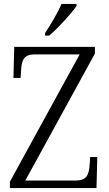

<svg xmlns="http://www.w3.org/2000/svg" viewBox="-20 -951 550 971"><path d="M208 -784V-771H229C275 -810 344 -886 367 -921V-931H291C272 -886 237 -828 208 -784ZM30 0H468L472 -157H436L433 -114C429 -65 417 -38 362 -38H108L460 -680V-714H52L48 -557H84L87 -600C90 -648 102 -676 156 -676H383L30 -32Z"/></svg>

Font: Noto Serif Bengali SemiCondensed Light
Style: Regular
Weight: 300
Width: 4
Designer: Juan Bruce, Universal Thirst, Indian Type Foundry and the Monotype Design Team.
Foundry: Monotype Imaging Inc.
Version: Version 2.003